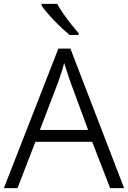

<svg xmlns="http://www.w3.org/2000/svg" viewBox="-20 -967 658 987"><path d="M546 0 454 -238H162L70 0H0L280 -717H342L618 0ZM343 -543Q340 -552 333.5 -570.5Q327 -589 321 -609Q315 -629 310 -643Q305 -625 299.5 -606Q294 -587 288 -571Q282 -555 278 -542L185 -299H433ZM274 -947Q286 -925 305 -897.5Q324 -870 345.5 -843Q367 -816 384 -797V-787H338Q320 -802 299 -821.5Q278 -841 258 -862Q238 -883 221 -903Q204 -923 194 -938V-947Z"/></svg>

Font: Noto Sans Oriya Light
Style: Regular
Weight: 300
Version: Version 2.003